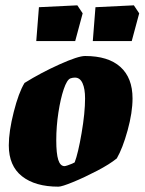

<svg xmlns="http://www.w3.org/2000/svg" viewBox="-20 -691 542 720"><path d="M13 -146Q13 -198 31.5 -271Q50 -344 72 -380Q133 -418 203 -449.5Q273 -481 299 -481Q386 -481 431.5 -440Q477 -399 477 -322Q477 -269 458.5 -202Q440 -135 418 -97Q391 -75 344 -50.5Q297 -26 254.5 -8.5Q212 9 199 9Q112 9 62.5 -30Q13 -69 13 -146ZM234 -71Q254 -78 260 -82Q273 -116 286 -192Q299 -268 299 -322Q299 -358 289.5 -379Q280 -400 261 -400Q252 -400 244 -397Q231 -392 219 -356.5Q207 -321 199 -269Q191 -217 191 -165Q191 -115 198.5 -91.5Q206 -68 222 -68Q225 -68 234 -71ZM126 -664 270 -671 290 -641 262 -537H116ZM338 -664 482 -671 502 -641 474 -537H328Z"/></svg>

Font: Grenze Black
Style: Italic
Weight: 900
Italic angle: -10°
Designer: Renata Polastri
Foundry: Omnibus-Type
Version: Version 1.002; ttfautohint (v1.8)